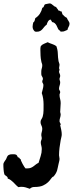

<svg xmlns="http://www.w3.org/2000/svg" viewBox="-190 -806 438 1145"><path d="M162.1 120.1Q162.1 125.5 163.6 130.6Q165 135.7 165 141.1Q165 148.4 162.8 156.5Q160.6 164.6 159.2 171.9Q156.2 184.6 154.5 193.6Q152.8 202.6 150.4 210.7Q147.9 218.8 143.3 227.1Q138.7 235.4 129.9 246.1Q121.1 249 114.5 259.3Q107.9 269.5 96.7 280.5Q85.4 291.5 66.7 300.3Q47.9 309.1 15.1 309.1Q6.8 309.1 0.5 311.5Q-5.9 314 -12.2 319.8Q-23.9 315.4 -36.1 311.8Q-48.3 308.1 -61 308.1Q-66.4 308.1 -71 308.6Q-75.7 309.1 -80.1 310.1Q-88.4 304.2 -95.5 296.6Q-102.5 289.1 -109.9 281.7Q-117.2 274.4 -125.5 268.3Q-133.8 262.2 -144 258.8Q-143.6 252.9 -146 249.8Q-148.4 246.6 -151.9 244.1Q-155.3 241.7 -158.7 239.5Q-162.1 237.3 -164.1 232.9Q-166 227.1 -167 219.7Q-168 212.4 -168.7 204.3Q-169.4 196.3 -169.7 188.5Q-169.9 180.7 -169.9 174.8Q-169.9 169.4 -167.5 164.6Q-165 159.7 -161.9 155Q-158.7 150.4 -155.5 146Q-152.3 141.6 -150.9 136.2Q-146.5 123.5 -138.9 118.7Q-131.3 113.8 -117.2 113.8Q-109.4 113.8 -104 114Q-98.6 114.3 -95 116Q-91.3 117.7 -88.6 121.6Q-85.9 125.5 -83 132.8H-80.1Q-75.7 132.8 -73.7 137.5Q-71.8 142.1 -66.9 143.1Q-66.9 146.5 -63.5 154.5Q-60.1 162.6 -55.2 171.6Q-50.3 180.7 -45.4 188.2Q-40.5 195.8 -38.1 198.2H-26.9Q-14.6 198.2 -6.3 194.8Q2 191.4 9 186.3Q16.1 181.2 23.2 175.3Q30.3 169.4 40 165Q45.9 144.5 52.5 124.8Q59.1 105 59.1 83Q59.1 72.3 56.2 62.5Q53.2 52.7 53.2 43Q53.2 36.1 56.2 30Q59.1 23.9 59.1 17.1Q59.1 12.7 57.6 8.3Q56.2 3.9 56.2 0Q56.2 -9.8 59.1 -19Q62 -28.3 62 -38.1Q62 -48.3 56.9 -57.9Q51.8 -67.4 51.8 -78.1Q51.8 -87.4 57.1 -95.2Q62.5 -103 64.9 -111.8Q69.3 -127.4 69.6 -147Q69.8 -166.5 69.8 -183.1Q69.8 -200.2 67.4 -217.3Q64.9 -234.4 59.1 -251Q61.5 -263.2 65.2 -275.1Q68.8 -287.1 68.8 -298.8Q68.8 -305.2 65.4 -309.6Q62 -314 62 -319.8Q62 -324.7 64 -328.4Q65.9 -332 65.9 -335.9Q65.9 -342.8 61 -349.6Q56.2 -356.4 56.2 -363.8V-362.8V-366.2V-379.9Q56.2 -389.2 59.1 -397.9Q62 -406.7 62 -416Q62 -422.9 59.6 -428.5Q57.1 -434.1 56.2 -440.9Q52.7 -456.1 51.8 -474.1Q50.8 -492.2 50.8 -507.8Q50.8 -514.2 51 -519.5Q51.3 -524.9 53.2 -530.8Q60.5 -540 72 -544.7Q83.5 -549.3 94.2 -554.2Q100.6 -550.8 107.2 -548.3Q113.8 -545.9 120.6 -543.5Q127.4 -541 133.8 -538.1Q140.1 -535.2 146 -530.8Q154.3 -508.8 154.8 -486.3Q155.3 -463.9 159.2 -440.9Q160.2 -435.1 162.6 -429.9Q165 -424.8 165 -418.9Q165 -414.6 163.6 -409.4Q162.1 -404.3 162.1 -398.9Q165 -394.5 165 -389.2Q165 -386.7 163.6 -384.5Q162.1 -382.3 162.1 -379.9Q162.1 -373 165.5 -366.9Q168.9 -360.8 168.9 -354Q168.9 -348.6 167 -344Q165 -339.4 165 -335Q165 -329.6 167 -325Q168.9 -320.3 168.9 -314.9Q168.9 -305.2 165.5 -295.9Q162.1 -286.6 162.1 -275.9Q162.1 -271.5 165.5 -266.8Q168.9 -262.2 168.9 -256.8Q168.9 -252.4 167 -248.5Q165 -244.6 165 -240.2Q165 -228 168.5 -215.8Q171.9 -203.6 171.9 -190.9Q171.9 -177.2 170.4 -164.3Q168.9 -151.4 168.9 -138.2Q168.9 -134.3 170.4 -131.6Q171.9 -128.9 171.9 -125Q171.9 -114.3 168.5 -104Q165 -93.8 165 -83Q165 -78.6 168.5 -73.2Q171.9 -67.9 171.9 -64Q171.9 -60.1 168.9 -60.1Q171.9 -47.9 175 -32.5Q178.2 -17.1 178.2 -4.9Q178.2 3.9 175.8 12.5Q173.3 21 171.9 29.8Q168 51.3 165 75Q162.1 98.6 162.1 120.1ZM224.6 -663.6Q224.6 -658.7 222.9 -654.3Q221.2 -649.9 219 -645.8Q216.8 -641.6 214.8 -637.2Q212.9 -632.8 212.4 -627.9Q202.6 -624 194.8 -620.4Q187 -616.7 176.8 -617.7H170.4Q170.9 -619.6 169.7 -621.1Q168.5 -622.6 167 -623.5Q165.5 -624.5 163.6 -625.5Q161.6 -626.5 160.6 -627.9Q156.2 -632.8 153.6 -640.1Q150.9 -647.5 146.7 -654.8Q142.6 -662.1 136.5 -667.7Q130.4 -673.3 119.6 -674.8Q119.6 -680.2 116.5 -682.6Q113.3 -685.1 111.3 -689.9Q101.1 -686.5 95.9 -677.5Q90.8 -668.5 88.4 -658.7Q79.6 -652.8 74.2 -645.8Q68.8 -638.7 63 -632.1Q57.1 -625.5 49.3 -621.1Q41.5 -616.7 28.3 -616.7Q25.4 -616.7 23.2 -617.2Q21 -617.7 18.6 -617.7Q11.7 -623.5 8.1 -630.6Q4.4 -637.7 4.4 -646.5Q4.4 -652.8 5.6 -659.2Q6.8 -665.5 8.3 -671.9Q14.6 -675.8 16.8 -683.3Q19 -690.9 20.5 -697.8Q37.6 -708.5 47.9 -724.4Q58.1 -740.2 62.5 -759.8Q66.4 -760.3 68.4 -762.7Q70.3 -765.1 71.8 -768.3Q73.2 -771.5 74.2 -774.7Q75.2 -777.8 77.6 -779.8Q78.1 -780.3 82.5 -781.2Q86.9 -782.2 91.8 -783.2Q96.7 -784.2 100.8 -784.9Q105 -785.6 105.5 -785.6Q111.3 -785.6 116 -782.7Q120.6 -779.8 125 -775.9Q129.4 -772 134 -768.6Q138.7 -765.1 144.5 -764.6Q147 -758.8 151.6 -754.2Q156.2 -749.5 157.7 -743.7Q163.6 -743.7 168 -740.2Q172.4 -736.8 178.7 -736.8V-734.9Q177.7 -731.4 179.9 -729.7Q182.1 -728 180.7 -722.7Q186.5 -715.8 193.4 -709.7Q200.2 -703.6 208.5 -699.7Q210 -694.8 212.6 -690.4Q215.3 -686 218 -681.9Q220.7 -677.7 222.7 -673.3Q224.6 -668.9 224.6 -663.6Z"/></svg>

Font: Margarine
Style: Regular
Weight: 400
Designer: Astigmatic (AOETI)
Foundry: Astigmatic (AOETI)
Version: Version 1.000